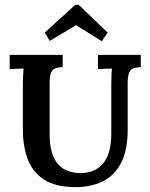

<svg xmlns="http://www.w3.org/2000/svg" viewBox="-20 -749 611 781"><path d="M235.1 -476Q218.6 -475.2 206.6 -471.6Q194.7 -467.9 188.3 -454.5Q181.9 -441.1 181.9 -410.7V-204.3Q181.9 -157.3 191.8 -126.7Q201.7 -96.1 218.6 -78.5Q235.4 -60.9 256.9 -53.4Q278.3 -45.8 301.1 -45.1Q363.4 -42.9 398.1 -82.7Q432.7 -122.5 432.7 -205.7V-402.6Q432.7 -422.8 433.4 -441.7Q434.2 -460.6 435.6 -470.1Q423.2 -469.7 405 -469.2Q386.9 -468.6 378.4 -467.9V-525.9H552.6V-476Q535.8 -475.2 523.8 -471.6Q511.9 -467.9 505.7 -454.5Q499.4 -441.1 499.4 -410.7V-223Q499.4 -136.8 471.9 -85.1Q444.4 -33.4 396.8 -10.6Q349.1 12.1 289 12.1Q204.6 12.1 157.7 -19.4Q110.7 -51 91.9 -103.8Q73 -156.6 73 -220.8V-402.6Q73 -422.8 73.9 -441.7Q74.8 -460.6 75.9 -470.1Q64.2 -469.7 45.8 -469.2Q27.5 -468.6 19.4 -467.9V-525.9H235.1ZM394.2 -581.2 289.7 -646.5 182.3 -582.7 162.1 -616.4 286 -729.4H300.3L418 -616.4Z"/></svg>

Font: Parastoo
Style: Regular
Weight: 400
Foundry: Saber Rastikerdar (saber.rastikerdar@gmail.com)
Version: Version 3.000